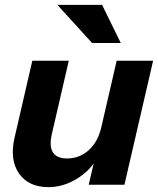

<svg xmlns="http://www.w3.org/2000/svg" viewBox="-20 -760 651 790"><path d="M180 10Q97 10 58 -46.5Q19 -103 40 -194L113 -510H263L193 -207Q182 -157 198 -132.5Q214 -108 256 -108Q307 -108 345 -142Q383 -176 397 -237L382 -114Q353 -59 296.5 -24.5Q240 10 180 10ZM345 0 373 -120H370L460 -510H610L492 0ZM359 -583 216 -740H400L477 -583Z"/></svg>

Font: Instrument Sans
Style: Bold Italic
Weight: 700
Italic angle: -13°
Designer: Rodrigo Fuenzalida
Foundry: fragTYPE
Version: Version 1.000;gftools[0.9.28]